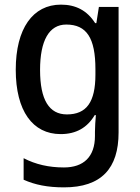

<svg xmlns="http://www.w3.org/2000/svg" viewBox="-20 -569 606 829"><path d="M243 -549C122 -549 48 -446 48 -268C48 -90 121 10 242 10C309 10 357 -18 389 -72H394C392 -52 390 -18 390 0V18C390 108 341 154 256 154C191 154 134 141 82 114V207C131 229 186 240 256 240C418 240 492 158 492 3V-539H407L396 -469H391C356 -524 307 -549 243 -549ZM266 -463C354 -463 392 -405 392 -270V-247C392 -129 354 -75 269 -75C192 -75 153 -138 153 -267C153 -394 192 -463 266 -463Z"/></svg>

Font: Noto Sans Khmer UI SemiCondensed Medium
Style: Regular
Weight: 500
Width: 4
Designer: Danh Hong and the Monotype Design Team
Foundry: Monotype Imaging Inc.
Version: Version 2.002